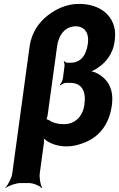

<svg xmlns="http://www.w3.org/2000/svg" viewBox="-20 -741 611 985"><path d="M320 10C348 10 375 5 401 -5C483 -32 540 -97 554 -202C565 -284 533 -336 478 -365C466 -372 447 -377 436 -375V-371C447 -373 469 -384 482 -393C525 -422 560 -467 568 -528C572 -559 572 -586 564 -610C541 -682 473 -721 384 -721C324 -721 268 -696 224 -661C180 -627 142 -574 132 -504L43 148C40 172 21 209 7 222L8 224C23 212 62 198 86 198H127C151 198 184 212 193 224L196 222C188 209 181 172 184 148L205 -6C207 -17 206 -34 203 -41L199 -39C202 -32 213 -23 220 -18C247 -1 281 10 320 10ZM413 -204C404 -140 362 -104 308 -104C276 -104 250 -111 231 -125C228 -127 218 -130 215 -128L216 -125C219 -127 223 -142 224 -148L273 -504C281 -565 317 -606 368 -606C414 -606 438 -572 431 -518C422 -455 394 -419 340 -419H327C320 -419 311 -424 309 -428L307 -426C309 -422 312 -411 311 -403L303 -340C301 -328 293 -312 287 -306L290 -303C296 -309 310 -316 320 -316H339C399 -316 423 -274 413 -204Z"/></svg>

Font: Asimov
Style: EdgeNarIt
Weight: 500
Designer: Google
Version: Version 2.000980: 2014